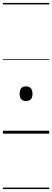

<svg xmlns="http://www.w3.org/2000/svg" viewBox="-20 -905 353 1300"><path d="M156 -221Q134 -221 123.5 -233.5Q113 -246 113 -270Q113 -295 123.5 -307.5Q134 -320 156 -320Q177 -320 188.5 -307.5Q200 -295 200 -270Q200 -245 189 -233Q178 -221 156 -221ZM0 365H313V375H0ZM0 -20H313V0H0ZM0 -505H313V-500H0ZM0 -885H313V-875H0Z"/></svg>

Font: Playwrite IT Moderna Guides
Style: Regular
Weight: 400
Designer: Veronika Burian, José Scaglione
Foundry: TypeTogether
Version: Version 1.003